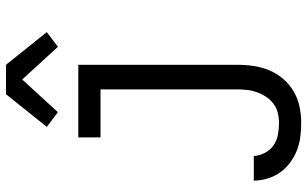

<svg xmlns="http://www.w3.org/2000/svg" viewBox="-212 -589 1024 640"><g transform="rotate(-90 300.0 -269.0)"><path d="M210 223Q187 223 163.5 220Q140 217 118.5 208.5Q97 200 78 186Q59 172 45.5 153Q32 134 25 111Q18 88 18 65H100Q101 84 110.5 102Q120 120 136 131Q152 142 171.5 145.5Q191 149 210 149Q227 149 243.5 145Q260 141 273.5 131Q287 121 296.5 107Q306 93 312 77Q318 61 320 44Q322 27 322 10V-446H162V-520H404V10Q404 38 400 65Q396 92 385.5 117Q375 142 357 163Q339 184 315 198Q291 212 264 217.5Q237 223 210 223ZM246 -588 197 -625 306 -761H404L513 -625L464 -588L355 -707Z"/></g></svg>

Font: Iosevka HT Extended
Style: Regular
Weight: 400
Width: 7
Monospace: yes
Designer: Belleve Invis
Foundry: Belleve Invis
Version: Version 32.3.0; ttfautohint (v1.8.4)